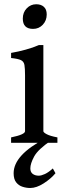

<svg xmlns="http://www.w3.org/2000/svg" viewBox="-20 -685 321 921"><path d="M204.1 -615.7Q204.1 -586.4 185.3 -566.4Q166.5 -546.4 138.7 -546.4Q89.4 -546.4 89.4 -595.7Q89.4 -625.5 108.2 -645Q127 -664.6 153.8 -664.6Q176.8 -664.6 190.4 -652.3Q204.1 -640.1 204.1 -615.7ZM33.2 0V-25.9Q100.1 -39.6 100.1 -55.7V-323.7Q100.1 -356.9 97.2 -373.5Q94.2 -390.1 80.3 -396.7Q66.4 -403.3 33.2 -406.7V-431.2Q67.4 -437 103 -446.8Q138.7 -456.5 166.5 -468.8H188V-55.7Q188 -49.8 203.9 -41.3Q219.7 -32.7 255.4 -25.9V0ZM246.1 146Q224.1 172.4 189.5 194.6Q154.8 216.8 125 216.8Q106.4 216.8 88.1 210.9Q69.8 205.1 57.6 189.7Q45.4 174.3 45.4 146Q45.4 58.1 198.2 -21L226.1 -11.7Q162.6 31.2 144 65.4Q125.5 99.6 125.5 122.6Q125.5 140.6 137 149.2Q148.4 157.7 166 157.7Q178.2 157.7 195.6 149.7Q212.9 141.6 233.4 123Z"/></svg>

Font: Gentium Book Plus
Style: Regular
Weight: 400
Designer: Victor Gaultney, Annie Olsen, Iska Routamaa, Becca Hirsbrunner
Foundry: SIL International
Version: Version 6.101